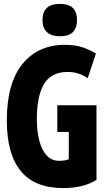

<svg xmlns="http://www.w3.org/2000/svg" viewBox="-20 -955 540 985"><path d="M306 10Q158 10 86.5 -77.5Q15 -165 15 -337Q15 -528 95 -626.5Q175 -725 313 -725Q366 -725 404.5 -712Q443 -699 472 -680L430 -554Q402 -572 377.5 -579Q353 -586 327 -586Q244 -586 206.5 -525Q169 -464 169 -343Q169 -282 181.5 -234Q194 -186 219 -158Q244 -130 283 -130Q296 -130 310.5 -132Q325 -134 333 -138V-278H274V-415H475V-32Q435 -8 392 1Q349 10 306 10ZM287 -769Q244 -769 221 -790Q198 -811 198 -852Q198 -935 287 -935Q333 -935 354 -914Q375 -893 375 -852Q375 -813 354.5 -791Q334 -769 287 -769Z"/></svg>

Font: Noto Sans Mono ExtraCondensed Black
Style: Regular
Weight: 900
Width: 2
Designer: Monotype Design Team
Foundry: Monotype Imaging Inc.
Version: Version 2.014